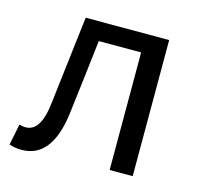

<svg xmlns="http://www.w3.org/2000/svg" viewBox="-86 -635 766 740"><g transform="rotate(15 296.5 -265.0)"><path d="M61 13C140 13 188 -47 204 -167C217 -268 228 -369 240 -469H409V0H501V-543H168C154 -426 140 -308 126 -190C117 -110 92 -75 53 -75C43 -75 36 -77 28 -79L11 5C27 10 40 13 61 13Z"/></g></svg>

Font: Noto Sans Mono CJK SC
Style: Regular
Weight: 400
Designer: Ryoko NISHIZUKA 西塚涼子 (kana, bopomofo & ideographs); Paul D. Hunt (Latin, Greek & Cyrillic); Sandoll Communications 산돌커뮤니
Foundry: Adobe
Version: Version 2.004;hotconv 1.0.118;makeotfexe 2.5.65603